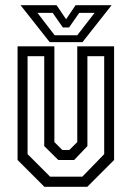

<svg xmlns="http://www.w3.org/2000/svg" viewBox="-20 -718 506 738"><path d="M150.5 0 47.5 -103V-540H189V-172L219.5 -141.5H246.5L277 -172V-540H418.5V-103L315.5 0ZM172.5 -39H296.5L380.5 -125.5V-502H316V-156.5L265 -103H204L150 -156.5V-502H86V-125.5ZM171 -556 59 -698H197.5L234 -644L270.5 -698H409L297 -556ZM190 -582.5H277L343.5 -668.5H284.5L245.5 -612.5H221.5L182.5 -668.5H124Z"/></svg>

Font: Tourney Condensed
Style: Regular
Weight: 400
Width: 3
Designer: Tyler Finck
Foundry: Etcetera Type Co
Version: Version 1.010; ttfautohint (v1.8.3)